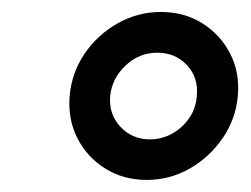

<svg xmlns="http://www.w3.org/2000/svg" viewBox="-20 -795 415 318"><path d="M222.7 -497Q184.6 -497 154.4 -515.8Q124.2 -534.6 108.1 -566.2Q92.1 -597.9 95.4 -636.3Q98.8 -674.8 120.2 -706.2Q141.7 -737.7 175.1 -756.5Q208.5 -775.2 246.5 -775.2Q285 -775.2 315 -756.5Q345 -737.7 361.2 -706.2Q377.3 -674.8 373.9 -636.3Q370.6 -597.9 348.8 -566.2Q327.1 -534.6 294.2 -515.8Q261.3 -497 222.7 -497ZM228.3 -564.2Q257.8 -564.2 280.8 -585Q303.8 -605.8 306 -636.3Q308.8 -666.6 289.6 -687.2Q270.4 -707.7 240.5 -707.7Q210.2 -707.7 187.9 -686.4Q165.6 -665.2 162.5 -636.3Q159.8 -606.2 179.3 -585.2Q198.8 -564.2 228.3 -564.2Z"/></svg>

Font: Karla
Style: Italic
Weight: 400
Italic angle: -8°
Designer: Jonathan Pinhorn
Version: Version 2.004;gftools[0.9.33]